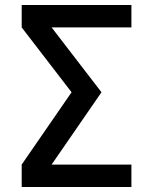

<svg xmlns="http://www.w3.org/2000/svg" viewBox="-20 -750 614 770"><path d="M387 -380 187 -90H507V0H67V-90L267 -380L67 -640V-730H507V-640H187Z"/></svg>

Font: M PLUS 1p Medium
Style: Regular
Weight: 500
Version: Version 1.062